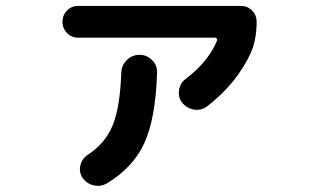

<svg xmlns="http://www.w3.org/2000/svg" viewBox="-20 -596 1040 644"><path d="M242.2 -469.7Q219.7 -469.7 204.6 -485.4Q189.5 -501 189.5 -522.9Q189.5 -544.9 204.6 -560.5Q219.7 -576.2 242.2 -576.2H788.1Q810.5 -576.2 825.7 -560.5Q840.8 -544.9 840.8 -523.4Q840.8 -464.8 822.3 -420.9Q775.4 -317.4 674.8 -239.3Q655.3 -224.6 630.9 -228.5Q606.4 -232.4 590.8 -252Q577.1 -269.5 580.6 -293.5Q584 -317.4 602.5 -331.1Q678.7 -388.7 708 -460Q709 -463.9 707 -466.8Q705.1 -469.7 701.2 -469.7ZM386.7 -351.6Q387.7 -377 405.3 -394.5Q422.9 -412.1 447.8 -412.1Q472.7 -412.1 490.2 -394.5Q507.8 -377 506.8 -351.6Q502 -198.2 463.9 -115.7Q425.8 -33.2 337.9 19.5Q316.4 31.2 293 25.4Q269.5 19.5 255.9 -1Q244.1 -20.5 250 -43Q255.9 -65.4 276.4 -78.1Q334 -116.2 358.4 -176.8Q382.8 -237.3 386.7 -351.6Z"/></svg>

Font: Rounded-X Mgen+ 1mn bold
Style: Bold
Weight: 700
Designer: [Source Han Sans]
Ryoko NISHIZUKA  (kana & ideographs); Paul D. Hunt (Latin, Greek & Cyrillic); Wenlong ZHANG  (bopomofo
Version: Version 1.059.20150602